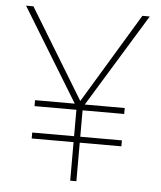

<svg xmlns="http://www.w3.org/2000/svg" viewBox="-52 -759 673 804"><g transform="rotate(5 285.0 -357.0)"><path d="M286 -336 514 -714H545L306 -323H474V-298H299V-187H474V-162H299V0H273V-162H97V-187H273V-298H97V-323H264L25 -714H56Z"/></g></svg>

Font: Noto Sans Thai Thin
Style: Regular
Weight: 250
Designer: Monotype Design Team
Foundry: Monotype Imaging Inc.
Version: Version 2.001